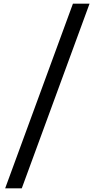

<svg xmlns="http://www.w3.org/2000/svg" viewBox="-20 -770 505 1040"><path d="M8 250 375 -750H465L98 250Z"/></svg>

Font: Arsenal SC
Style: Bold
Weight: 700
Designer: Andrij Shevchenko
Foundry: Stairsfor
Version: Version 2.001; ttfautohint (v1.8.4.7-5d5b)